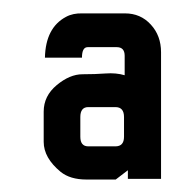

<svg xmlns="http://www.w3.org/2000/svg" viewBox="-20 -644 268 294"><path d="M114.3 -571.8Q105.5 -571.8 105.5 -555.7H48.8Q49.8 -601.6 81.1 -618.2Q91.8 -624 106.4 -623.5H171.4Q195.3 -623.5 210.9 -606.4Q226.6 -589.4 226.6 -564V-370.1H175.8V-383.3L157.2 -369.1H112.3Q87.4 -369.1 72.8 -380.9Q46.9 -402.3 46.9 -426.8V-473.1Q46.9 -497.1 66.9 -513.7Q86.9 -530.3 106.4 -530.3Q126 -530.3 141.8 -531.5Q157.7 -532.7 170.9 -528.8V-558.6Q170.9 -571.8 158.7 -571.8ZM156.7 -419.9Q169.9 -419.9 169.9 -434.6V-464.8Q169.9 -480 156.7 -480H115.2Q103 -480 103 -464.8V-434.6Q103 -419.9 115.2 -419.9Z"/></svg>

Font: Uroob
Style: Regular
Weight: 400
Designer: Hussain K H
Foundry: Swanthanthra Malayalam Computing(http://smc.org.in)
Version: Version 2.0.0+20200101